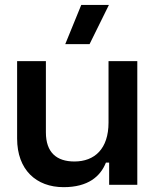

<svg xmlns="http://www.w3.org/2000/svg" viewBox="-20 -745 622 774"><path d="M533.5 -498.5H417.5V-251C417.5 -145 361.5 -94 280 -94C208.5 -94 165 -130 165 -211.5V-498.5H49V-186.5C49 -60.5 126 9.5 236.5 9.5C335.5 9.5 385 -34 407 -89.5H420V0H533.5ZM307.5 -725 243 -567H341L419 -725Z"/></svg>

Font: MCL Standard Medium
Style: Regular
Weight: 500
Designer: Květoslav Bartoš
Foundry: Florian Karsten
Version: Version 1.001;Glyphs 3.2.3 (3260)